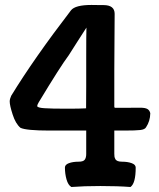

<svg xmlns="http://www.w3.org/2000/svg" viewBox="-20 -747 638 771"><path d="M325.7 -312Q326.2 -333.5 326.2 -400.4V-515.1Q326.2 -611.8 327.1 -636.2Q314.9 -618.2 291.3 -580.6Q267.6 -543 255.9 -524.9Q223.1 -481.4 135.3 -335.9Q129.4 -325.7 129.4 -321.3Q129.4 -314.5 157.5 -312.5Q185.5 -310.5 248.5 -310.5Q302.2 -310.5 325.7 -312ZM326.2 -128.4V-222.7H180.2Q84.5 -222.7 62 -233.9Q42.5 -250.5 30.8 -287.1Q19 -323.7 19 -339.4Q19 -349.6 24.9 -362.3Q116.2 -511.7 265.1 -705.6Q282.2 -727.1 347.2 -727.1Q353 -727.1 368.7 -726.8Q384.3 -726.6 395.5 -726.6Q440.4 -726.6 440.4 -691.4Q440.4 -657.7 439.7 -581.8Q439 -505.9 439 -464.4V-318.8Q439 -314 443.4 -314Q466.8 -314 500 -314.2Q533.2 -314.5 542.5 -314.5Q563.5 -314.5 572.3 -309.1Q581.1 -303.7 583.5 -292Q583 -260.7 566.4 -235.8Q561.5 -227.1 543.5 -224.9Q525.4 -222.7 477.5 -222.7H439V-129.4Q439 -122.1 439.7 -117.9Q440.4 -113.8 443.1 -108.4Q445.8 -103 452.6 -100.3Q459.5 -97.7 470.2 -97.7Q492.7 -97.7 508.8 -91.8Q524.9 -85.9 524.9 -74.2Q524.9 -10.7 503.9 3.9Q453.1 0 383.3 0Q316.4 0 266.6 3.9Q253.4 -3.9 247.1 -26.6Q240.7 -49.3 240.7 -74.2Q240.7 -85.9 256.8 -91.8Q272.9 -97.7 295.4 -97.7Q314.5 -97.7 320.3 -105.7Q326.2 -113.8 326.2 -128.4Z"/></svg>

Font: Coustard
Style: Regular
Weight: 400
Foundry: vernon adams
Version: Version 1.001